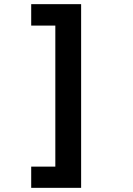

<svg xmlns="http://www.w3.org/2000/svg" viewBox="-20 -748 640 923"><path d="M130 -728V-625H246V53H130V155H370V-728Z"/></svg>

Font: Noto Sans Mono UI
Style: Bold
Weight: 700
Designer: Monotype Design team
Foundry: Monotype Imaging Inc.
Version: 1.000